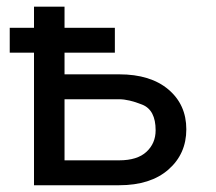

<svg xmlns="http://www.w3.org/2000/svg" viewBox="-20 -548 640 568"><path d="M170.9 -254.4V-73.7H332.5Q386.2 -73.7 413.3 -98.9Q440.4 -124 440.4 -162.6Q440.4 -222.7 400.6 -238.5Q360.8 -254.4 332.5 -254.4ZM319.8 -392.1H170.9V-328.1H332.5Q425.3 -328.1 478.3 -283.2Q531.2 -238.3 531.2 -165.5Q531.2 -92.8 478.3 -46.4Q425.3 0 332.5 0H80.6V-392.1H8.8V-465.8H80.6V-528.3H170.9V-465.8H319.8Z"/></svg>

Font: RobotoMono-Regular
Style: Regular
Weight: 400
Designer: Google
Version: Version 2.000985; 2015; ttfautohint (v1.3)